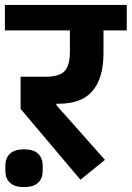

<svg xmlns="http://www.w3.org/2000/svg" viewBox="-40 -718 537 783"><path d="M44 -274V-405H145Q201 -405 223 -427.5Q245 -450 245 -507V-594H-20V-698H477V-594H382V-500Q382 -401 338 -348Q294 -295 200 -295H190V-289L388 -66L288 15ZM58 45Q20 45 1 27.5Q-18 10 -18 -21V-43Q-18 -74 1 -91.5Q20 -109 58 -109Q96 -109 115 -91.5Q134 -74 134 -43V-21Q134 10 115 27.5Q96 45 58 45Z"/></svg>

Font: IBM Plex Sans Devanagari
Style: Bold
Weight: 700
Designer: Mike Abbink, Paul van der Laan, Pieter van Rosmalen, Erin McLaughlin
Foundry: Bold Monday
Version: Version 1.1